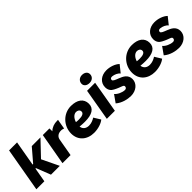

<svg xmlns="http://www.w3.org/2000/svg" viewBox="190 -1843 2954 2954"><g transform="rotate(-45 1667.0 -366.5)"><path d="M177 0 218 -235H229L321 0H513L380 -276L612 -520H423L243 -310H231L303 -720H129L3 0Z M571 0H747L797 -285C806 -340 850 -376 923 -371C941 -369 955 -364 966 -359L994 -520H973C909 -520 853 -501 808 -457L807 -520H663Z M1248 15C1338 15 1424 -15 1468 -53L1401 -162C1364 -138 1320 -119 1269 -119C1210 -119 1164 -149 1155 -212C1196 -208 1233 -206 1267 -206C1423 -206 1506 -257 1506 -359C1506 -471 1418 -531 1284 -531C1118 -531 987 -393 987 -227C987 -77 1098 15 1248 15ZM1164 -300C1182 -361 1225 -410 1275 -410C1307 -410 1341 -393 1341 -354C1341 -315 1299 -296 1227 -296C1206 -296 1185 -297 1164 -300Z M1536 0H1711L1801 -520H1626ZM1740 -577C1796 -577 1840 -612 1840 -668C1840 -714 1803 -748 1741 -748C1685 -748 1642 -709 1642 -654C1642 -609 1680 -577 1740 -577Z M2050 15C2162 15 2249 -57 2249 -153C2249 -248 2173 -284 2109 -309C2059 -329 2011 -344 2011 -370C2011 -393 2027 -406 2055 -404C2102 -400 2156 -375 2180 -342L2272 -457C2222 -506 2134 -534 2059 -534C1945 -534 1860 -465 1860 -362C1860 -300 1890 -262 1935 -240C2039 -184 2088 -190 2088 -156C2088 -132 2072 -116 2048 -116C1992 -116 1915 -152 1885 -192L1800 -72C1871 -8 1978 15 2050 15Z M2572 15C2662 15 2748 -15 2792 -53L2725 -162C2688 -138 2644 -119 2593 -119C2534 -119 2488 -149 2479 -212C2520 -208 2557 -206 2591 -206C2747 -206 2830 -257 2830 -359C2830 -471 2742 -531 2608 -531C2442 -531 2311 -393 2311 -227C2311 -77 2422 15 2572 15ZM2488 -300C2506 -361 2549 -410 2599 -410C2631 -410 2665 -393 2665 -354C2665 -315 2623 -296 2551 -296C2530 -296 2509 -297 2488 -300Z M3096 15C3208 15 3295 -57 3295 -153C3295 -248 3219 -284 3155 -309C3105 -329 3057 -344 3057 -370C3057 -393 3073 -406 3101 -404C3148 -400 3202 -375 3226 -342L3318 -457C3268 -506 3180 -534 3105 -534C2991 -534 2906 -465 2906 -362C2906 -300 2936 -262 2981 -240C3085 -184 3134 -190 3134 -156C3134 -132 3118 -116 3094 -116C3038 -116 2961 -152 2931 -192L2846 -72C2917 -8 3024 15 3096 15Z"/></g></svg>

Font: Fixel Text 20240404 ExtraBold
Style: Italic
Weight: 800
Width: 4
Italic angle: -10°
Designer: AlfaBravo + MacPaw
Foundry: Kyrylo Tkachov, Marchela Mozhyna, Serhii Makarenko, Maria Weinstein, Zakhar Kryvoshyya
Version: Version 1.211;Glyphs 3.2 (3225)